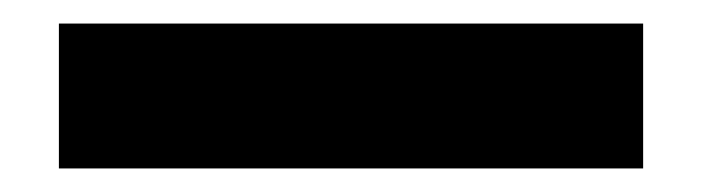

<svg xmlns="http://www.w3.org/2000/svg" viewBox="-20 47 596 163"><path d="M30 190V67H526V190Z"/></svg>

Font: IBM Plex Thai
Style: Bold
Weight: 700
Designer: Mike Abbink, Paul van der Laan, Pieter van Rosmalen, Ben Mitchell, Mark Frömberg
Foundry: Bold Monday
Version: Version 1.0